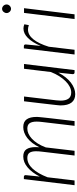

<svg xmlns="http://www.w3.org/2000/svg" viewBox="545 -1299 760 1890"><g transform="rotate(-90 925.0 -354.0)"><path d="M47 0 107 -499H128.5Q146 -499 146 -481L132 -342Q171 -419.5 222 -462.2Q273 -505 329.5 -505Q379.5 -505 400.8 -473.5Q422 -442 422 -383Q422 -366 420.5 -346.5Q440 -386.5 463.2 -416.2Q486.5 -446 512.2 -465.8Q538 -485.5 565 -495.2Q592 -505 618.5 -505Q672 -505 695.5 -471.2Q719 -437.5 719 -375Q719 -370 718.8 -363.8Q718.5 -357.5 717.2 -344Q716 -330.5 713.5 -306.8Q711 -283 706.5 -243Q702 -203 695 -143.8Q688 -84.5 678 0H631.5L669 -318Q671 -333.5 672 -347.2Q673 -361 673 -373.5Q673 -418.5 657.5 -441.8Q642 -465 603.5 -465Q579 -465 553.8 -453.8Q528.5 -442.5 504.2 -420Q480 -397.5 458.2 -363.5Q436.5 -329.5 419 -283.5L385.5 0H339L376.5 -318Q381 -352.5 381 -379.5Q381 -421.5 366.5 -443.2Q352 -465 315 -465Q258 -465 209.8 -413Q161.5 -361 125 -266L93.5 0Z M920 -497.5 882.5 -181Q879.5 -157.5 879.5 -137.5Q879.5 -86.5 898.8 -59.8Q918 -33 959.5 -33Q987 -33 1015 -47Q1043 -61 1069.5 -87.2Q1096 -113.5 1119.5 -150.2Q1143 -187 1161 -233L1193 -497.5H1240L1180 0H1158Q1148.5 0 1144.2 -5Q1140 -10 1140 -18.5L1155 -160Q1134.5 -120.5 1109.8 -89.5Q1085 -58.5 1057.8 -37.2Q1030.5 -16 1001.5 -4.8Q972.5 6.5 943.5 6.5Q888 6.5 860.2 -30.2Q832.5 -67 832.5 -135Q832.5 -139.5 832.8 -144.8Q833 -150 834.2 -162.8Q835.5 -175.5 838 -198Q840.5 -220.5 845 -259.2Q849.5 -298 856.2 -356Q863 -414 873 -497.5Z M1333.5 0 1393.5 -499H1415Q1432.5 -499 1432.5 -481L1418 -333Q1452 -414.5 1495.8 -458.8Q1539.5 -503 1589 -503Q1609.5 -503 1631 -494.5L1622.5 -450Q1599.5 -458.5 1579.5 -458.5Q1526 -458.5 1483.2 -405.8Q1440.5 -353 1410 -253.5L1380 0Z M1789.5 -497.5 1729 0H1682.5L1743 -497.5ZM1826 -669Q1826 -660 1822.5 -652.2Q1819 -644.5 1813 -638.5Q1807 -632.5 1799.2 -629Q1791.5 -625.5 1783.5 -625.5Q1775 -625.5 1767.5 -629Q1760 -632.5 1754.2 -638.5Q1748.5 -644.5 1745 -652.2Q1741.5 -660 1741.5 -669Q1741.5 -678 1745 -686Q1748.5 -694 1754.2 -700.2Q1760 -706.5 1767.5 -710Q1775 -713.5 1783.5 -713.5Q1791.5 -713.5 1799.2 -710Q1807 -706.5 1813 -700.5Q1819 -694.5 1822.5 -686.2Q1826 -678 1826 -669Z"/></g></svg>

Font: Lato Light
Style: Italic
Weight: 300
Italic angle: -7°
Designer: Lukasz Dziedzic
Foundry: Lukasz Dziedzic
Version: Version 1.104; Western+Polish opensource